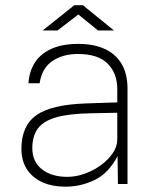

<svg xmlns="http://www.w3.org/2000/svg" viewBox="-20 -692 580 722"><path d="M226.5 10Q175.5 10 138.2 -7.2Q101 -24.5 80.8 -56.2Q60.5 -88 60.5 -132Q60.5 -219 116.8 -258.8Q173 -298.5 301.5 -303L421 -307V-357Q421 -416.5 384.8 -452.8Q348.5 -489 273 -489Q215.5 -489 176.5 -462.2Q137.5 -435.5 129 -379H87Q90 -423.5 111.2 -456.8Q132.5 -490 173.5 -508.5Q214.5 -527 275 -527Q330.5 -527 372 -508.8Q413.5 -490.5 436.5 -453Q459.5 -415.5 459.5 -358V0H423.5L422 -105Q388.5 -40.5 336 -15.2Q283.5 10 226.5 10ZM233 -27Q265.5 -27 298.5 -38.8Q331.5 -50.5 359.2 -70.8Q387 -91 404 -116Q421 -141 421 -167V-268L320.5 -266Q238 -264.5 190.2 -250.5Q142.5 -236.5 122 -208.2Q101.5 -180 101.5 -135Q101.5 -84 137.5 -55.5Q173.5 -27 233 -27ZM140.5 -577.5 259.5 -672.5H291.5L408.5 -577.5H348.5L274.5 -637.5L196.5 -577.5Z"/></svg>

Font: Public Sans Thin Thin
Style: Regular
Weight: 250
Version: Version 2.001